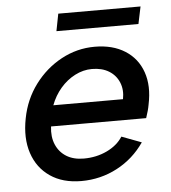

<svg xmlns="http://www.w3.org/2000/svg" viewBox="-49 -692 661 744"><g transform="rotate(-5 281.5 -320.0)"><path d="M238 7Q166 7 117 -26.5Q68 -60 48.5 -119Q29 -178 44 -254Q58 -327 100.5 -384Q143 -441 204 -474Q265 -507 334 -507Q404 -507 452 -476.5Q500 -446 519 -391.5Q538 -337 523 -266Q521 -254 517.5 -241.5Q514 -229 509 -214H139Q134 -174 147 -143.5Q160 -113 187.5 -96Q215 -79 255 -79Q304 -79 345 -98.5Q386 -118 407 -151L484 -122Q442 -61 377.5 -27Q313 7 238 7ZM426 -295Q433 -331 421 -360Q409 -389 382 -405.5Q355 -422 316 -422Q282 -422 250 -405.5Q218 -389 193.5 -360.5Q169 -332 155 -295ZM205 -647H525L511 -580H192Z"/></g></svg>

Font: Albert Sans Medium
Style: Italic
Weight: 500
Italic angle: -11.25°
Designer: Andreas Rasmussen
Foundry: a.Foundry
Version: Version 1.025